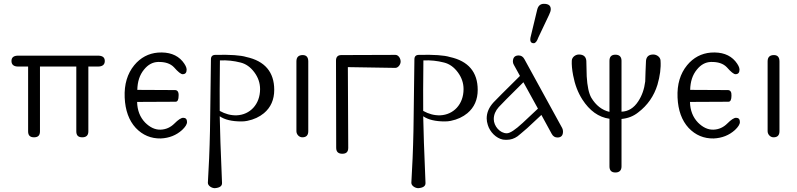

<svg xmlns="http://www.w3.org/2000/svg" viewBox="-20 -718 4169 1004"><path d="M528 -399C528 -418 516 -427 492 -427H75C52 -427 40 -418 40 -399C40 -380 52 -370 75 -370H127V-31C127 -10 137 0 158 0C179 0 189 -10 189 -31V-370H379V-31C379 -10 389 0 410 0C431 0 442 -10 442 -31V-370H492C516 -370 528 -380 528 -399Z M935 -330C949 -330 956 -338 956 -354C956 -365 949 -380 934 -398C905 -432 862 -447 806 -443C757 -439 715 -417 682 -377C646 -333 629 -277 632 -208C635 -141 654 -88 690 -49C726 -11 770 7 821 6C865 4 902 -11 932 -38C949 -54 958 -68 958 -80C958 -95 951 -102 938 -102C927 -102 912 -92 892 -72C872 -52 848 -41 820 -40C791 -39 764 -52 739 -77C712 -105 698 -141 697 -185L898 -186C909 -186 914 -197 914 -218C915 -237 908 -247 895 -247L698 -248C699 -291 710 -326 733 -354C754 -380 778 -393 806 -394C843 -395 871 -386 890 -366C911 -342 926 -330 935 -330Z M1414 -248C1414 -341 1365 -399 1268 -420C1239 -429 1185 -433 1106 -431C1091 -431 1083 -423 1083 -408L1079 -102L1078 -33C1076 66 1072 157 1067 238C1067 254 1088 266 1103 266C1129 264 1142 255 1141 238C1134 73 1130 -43 1129 -110C1155 -92 1193 -83 1242 -83C1253 -83 1264 -84 1273 -86C1308 -93 1337 -107 1360 -126C1396 -156 1414 -197 1414 -248ZM1340 -252C1340 -172 1287 -118 1218 -115C1187 -114 1158 -122 1129 -138C1128 -196 1129 -284 1130 -402C1167 -404 1203 -400 1238 -391C1266 -384 1290 -367 1310 -340C1330 -313 1340 -284 1340 -252Z M1592 -397C1592 -419 1582 -430 1563 -430C1541 -430 1530 -419 1530 -397V-32C1530 -15 1544 0 1561 0C1582 0 1592 -11 1592 -32Z M2075 -396C2075 -413 2063 -431 2048 -431L1765 -430C1746 -430 1737 -420 1737 -401L1738 55C1738 76 1749 86 1770 86C1791 86 1801 76 1801 55L1799 -367L2046 -363C2061 -362 2075 -380 2075 -396Z M2478 -248C2478 -341 2429 -399 2332 -420C2303 -429 2249 -433 2170 -431C2155 -431 2147 -423 2147 -408L2143 -102L2142 -33C2140 66 2136 157 2131 238C2131 254 2152 266 2167 266C2193 264 2206 255 2205 238C2198 73 2194 -43 2193 -110C2219 -92 2257 -83 2306 -83C2317 -83 2328 -84 2337 -86C2372 -93 2401 -107 2424 -126C2460 -156 2478 -197 2478 -248ZM2404 -252C2404 -172 2351 -118 2282 -115C2251 -114 2222 -122 2193 -138C2192 -196 2193 -284 2194 -402C2231 -404 2267 -400 2302 -391C2330 -384 2354 -367 2374 -340C2394 -313 2404 -284 2404 -252Z M2722 -409C2715 -422 2705 -428 2692 -428C2672 -428 2662 -417 2662 -396C2662 -390 2664 -384 2667 -379L2699 -321C2618 -241 2572 -195 2561 -183C2537 -157 2525 -129 2525 -99C2525 -88 2527 -76 2531 -64C2542 -28 2574 5 2610 12C2617 13 2624 13 2631 13C2650 13 2669 7 2686 -5C2690 -8 2707 -22 2737 -48L2811 -117L2865 -18C2872 -5 2882 1 2895 1C2914 1 2924 -9 2924 -30C2924 -36 2923 -42 2920 -48ZM2713 -75C2674 -39 2647 -21 2630 -21C2594 -21 2562 -59 2562 -95C2562 -118 2571 -139 2588 -158C2598 -169 2641 -213 2717 -288L2793 -150ZM2851 -640C2857 -652 2860 -662 2860 -670C2860 -689 2848 -698 2824 -698C2806 -698 2794 -688 2789 -667L2756 -530C2749 -505 2754 -492 2771 -492C2780 -492 2788 -502 2795 -522Z M3434 -402C3433 -419 3415 -433 3396 -433C3373 -433 3360 -422 3358 -400C3356 -361 3355 -325 3354 -292C3349 -252 3337 -218 3318 -189C3295 -153 3265 -135 3230 -134V-400C3230 -421 3219 -432 3198 -432C3177 -432 3167 -421 3167 -400V-133C3128 -142 3096 -167 3072 -207C3059 -230 3051 -267 3048 -319L3046 -400C3044 -422 3031 -433 3007 -433C2990 -433 2971 -420 2970 -401C2969 -380 2971 -355 2977 -324C2986 -276 3002 -234 3025 -198C3063 -139 3110 -105 3167 -97V152C3167 173 3177 184 3198 184C3219 184 3230 173 3230 152V-96C3263 -99 3292 -110 3317 -130C3366 -167 3400 -216 3418 -275C3431 -320 3437 -362 3434 -402Z M3826 -330C3840 -330 3847 -338 3847 -354C3847 -365 3840 -380 3825 -398C3796 -432 3753 -447 3697 -443C3648 -439 3606 -417 3573 -377C3537 -333 3520 -277 3523 -208C3526 -141 3545 -88 3581 -49C3617 -11 3661 7 3712 6C3756 4 3793 -11 3823 -38C3840 -54 3849 -68 3849 -80C3849 -95 3842 -102 3829 -102C3818 -102 3803 -92 3783 -72C3763 -52 3739 -41 3711 -40C3682 -39 3655 -52 3630 -77C3603 -105 3589 -141 3588 -185L3789 -186C3800 -186 3805 -197 3805 -218C3806 -237 3799 -247 3786 -247L3589 -248C3590 -291 3601 -326 3624 -354C3645 -380 3669 -393 3697 -394C3734 -395 3762 -386 3781 -366C3802 -342 3817 -330 3826 -330Z M4056 -397C4056 -419 4046 -430 4027 -430C4005 -430 3994 -419 3994 -397V-32C3994 -15 4008 0 4025 0C4046 0 4056 -11 4056 -32Z"/></svg>

Font: GFS Decker
Style: Normal
Weight: 400
Foundry: George D. Matthiopoulos
Version: Version 1.000